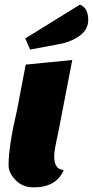

<svg xmlns="http://www.w3.org/2000/svg" viewBox="-20 -789 401 829"><path d="M255 -55Q224 20 125 20Q75 20 44 -15Q17 -44 17 -77Q17 -158 54 -316L91 -510L292 -530L231 -214Q214 -140 214 -114Q214 -57 255 -55ZM325 -769Q361 -755 361 -703Q361 -659 319 -631Q284 -607 233 -598L110 -575L89 -623Z"/></svg>

Font: Sansita One
Style: Regular
Weight: 400
Version: Version 1.002